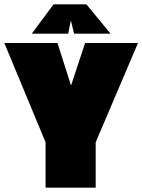

<svg xmlns="http://www.w3.org/2000/svg" viewBox="-33 -869 659 889"><path d="M410 0H178V-210L-13 -670H233L296 -473L361 -670H606L410 -210ZM114 -713 215 -849H367L479 -713H310L295 -775L283 -713Z"/></svg>

Font: Titillium Web Black
Style: Regular
Weight: 900
Version: Version 1.002;PS 35.000;hotconv 1.0.70;makeotf.lib2.5.55311